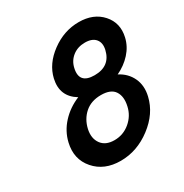

<svg xmlns="http://www.w3.org/2000/svg" viewBox="-169 -841 952 995"><g transform="rotate(-30 306.5 -343.0)"><path d="M204 -205Q193 -154 217.5 -120Q242 -86 295 -86Q348 -86 388.5 -120Q429 -154 440 -205Q452 -258 430.5 -291Q409 -324 350 -324Q291 -324 253.5 -291Q216 -258 204 -205ZM182 -520Q200 -598 275.5 -653.5Q351 -709 439 -709Q527 -709 576.5 -653.5Q626 -598 608 -520Q597 -472 562.5 -434Q528 -396 479 -373Q528 -348 550 -301Q572 -254 558 -195Q537 -105 452.5 -41Q368 23 270 23Q172 23 116.5 -41Q61 -105 82 -195Q96 -255 139 -301.5Q182 -348 243 -373Q160 -423 182 -520ZM301 -515Q281 -429 374 -429Q467 -429 487 -515Q496 -554 476.5 -577.5Q457 -601 414 -601Q371 -601 340.5 -577.5Q310 -554 301 -515Z"/></g></svg>

Font: Miedinger
Style: Bold-Italic
Weight: 700
Italic angle: -13°
Version: Version 001.000